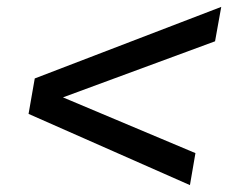

<svg xmlns="http://www.w3.org/2000/svg" viewBox="-20 -538 711 558"><path d="M532 0 63 -207 81 -310 623 -518 605 -418 163 -255 548 -93Z"/></svg>

Font: Archivo SemiExpanded Medium
Style: Italic
Weight: 500
Width: 6
Italic angle: -10°
Designer: Hector Gatti
Foundry: Omnibus-Type
Version: Version 2.001